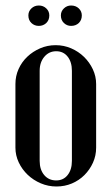

<svg xmlns="http://www.w3.org/2000/svg" viewBox="-20 -668 404 697"><path d="M182 -504Q212 -504 238.5 -492.5Q265 -481 285 -461.5Q305 -442 317 -416.5Q329 -391 329 -363V-132Q329 -103 317.5 -77.5Q306 -52 286.5 -32.5Q267 -13 241 -2Q215 9 185 9Q155 9 128 -2.5Q101 -14 80.5 -33.5Q60 -53 48 -78.5Q36 -104 36 -132V-363Q36 -392 47.5 -417.5Q59 -443 79 -462Q99 -481 125.5 -492.5Q152 -504 182 -504ZM184 -482Q158 -482 141 -462Q124 -442 124 -411V-84Q124 -52 140.5 -32.5Q157 -13 184 -13Q210 -13 225.5 -32.5Q241 -52 241 -84V-411Q241 -443 225.5 -462.5Q210 -482 184 -482ZM83 -612Q83 -627 94 -637.5Q105 -648 121 -648Q137 -648 148 -637.5Q159 -627 159 -612Q159 -595 148 -584.5Q137 -574 121 -574Q105 -574 94 -584.5Q83 -595 83 -612ZM201 -612Q201 -627 212 -637.5Q223 -648 238 -648Q255 -648 266 -637.5Q277 -627 277 -612Q277 -595 266 -584.5Q255 -574 238 -574Q223 -574 212 -584.5Q201 -595 201 -612Z"/></svg>

Font: Moniqa SemBd Heading
Style: Regular
Weight: 600
Designer: Rajesh Rajput
Foundry: Rajesh Rajput
Version: Version 1.000